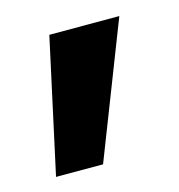

<svg xmlns="http://www.w3.org/2000/svg" viewBox="-54 -183 331 355"><g transform="rotate(-15 111.5 -5.5)"><path d="M13 123 69 -134H203L103 123Z"/></g></svg>

Font: DM Sans 36pt ExtraBold
Style: Regular
Weight: 800
Designer: Colophon Foundry, Jonny Pinhorn
Foundry: Colophon Foundry
Version: Version 4.004;gftools[0.9.30]